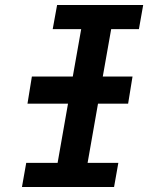

<svg xmlns="http://www.w3.org/2000/svg" viewBox="-20 -745 640 765"><path d="M84.5 -96H209.5L251 -332H89.5L107 -440H270L303.5 -629H190L207.5 -725H550.5L533.5 -629H423L389.5 -440H508L490.5 -332H370.5L329 -96H451.5L434.5 0H67.5Z"/></svg>

Font: JuliaMono SemiBold
Style: Italic
Weight: 600
Italic angle: -9°
Monospace: yes
Designer: cormullion
Foundry: corm
Version: Version 0.056; ttfautohint (v1.8.4)